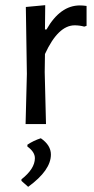

<svg xmlns="http://www.w3.org/2000/svg" viewBox="-20 -480 363 743"><path d="M315 -457C305.7 -458.3 297 -459 289 -459C238.3 -459 195.3 -428 160 -366H154L155 -460L80 -453L84 -194L79 0H158L153 -201L154 -271C188 -345 226.3 -382 269 -382C281.7 -382 294 -380.3 306 -377L315 -380ZM177 118C177 94 164 73 138 55C119.3 61 102 69.3 86 80V87C105.3 101 115 116 115 132C115 159.3 97.7 186.7 63 214V220L89 243C147.7 200.3 177 158.7 177 118Z"/></svg>

Font: Alegreya Sans
Style: Regular
Weight: 400
Designer: Juan Pablo del Peral
Foundry: Huerta Tipografica
Version: Version 1.000;PS 001.000;hotconv 1.0.70;makeotf.lib2.5.58329